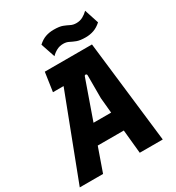

<svg xmlns="http://www.w3.org/2000/svg" viewBox="-225 -1018 1044 1142"><g transform="rotate(-30 297.0 -447.0)"><path d="M-16 0 202 -570H129L148 -700H472L554 0H396L380 -162H201L144 0ZM340 -556 247 -292H368L358 -397V-553Q358 -562 350.5 -563.5Q343 -565 340 -556ZM244 -751 211 -849Q236 -872 262 -881Q288 -890 318 -890Q358 -890 379.5 -881.5Q401 -873 417.5 -864.5Q434 -856 456 -856Q481 -856 501 -867Q521 -878 537 -894L569 -796Q545 -774 518.5 -764.5Q492 -755 462 -755Q423 -755 401 -763.5Q379 -772 363 -780.5Q347 -789 325 -789Q300 -789 279.5 -778Q259 -767 244 -751Z"/></g></svg>

Font: Finlandica
Style: Bold Italic
Weight: 700
Italic angle: -8°
Designer: Niklas Ekholm, Juho Hiilivirta, Jaakko Suomalainen
Foundry: Helsinki Type Studio
Version: Version 1.064; ttfautohint (v1.8.4.7-5d5b)